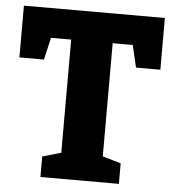

<svg xmlns="http://www.w3.org/2000/svg" viewBox="-51 -755 728 802"><g transform="rotate(5 312.5 -353.5)"><path d="M148 0V-86L256 -117L226 -74V-609L260 -583H111L149 -616L120 -490H17V-707H608V-490H506L478 -609L515 -583H365L400 -609V-74L371 -117L477 -86V0Z"/></g></svg>

Font: Bitter Thin ExtraBold
Style: Regular
Weight: 800
Version: Version 3.020